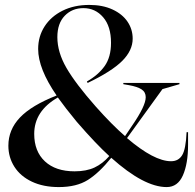

<svg xmlns="http://www.w3.org/2000/svg" viewBox="-20 -747 793 780"><path d="M432 -106Q383 -45 337 -16Q291 13 219 13Q156 13 109.5 -9Q63 -31 38.5 -69.5Q14 -108 14 -155Q14 -220 61 -269.5Q108 -319 210 -359Q135 -468 135 -548Q135 -599 161 -639.5Q187 -680 234 -703.5Q281 -727 343 -727Q397 -727 437 -708.5Q477 -690 498 -659Q519 -628 519 -590Q519 -542 476.5 -499.5Q434 -457 336 -410L333 -416Q379 -442 405 -478.5Q431 -515 431 -573Q431 -640 399 -677Q367 -714 319 -714Q273 -714 243 -683Q213 -652 213 -596Q213 -535 250 -471Q287 -407 370 -313Q435 -240 488 -194L517 -237Q572 -317 572 -352Q572 -373 555 -384Q538 -395 504 -401L481 -405V-410H709V-405L640 -385L496 -186Q606 -92 675 -92Q705 -92 720 -116.5Q735 -141 738 -210H744V-159Q744 -82 723 -34.5Q702 13 657 13Q565 13 432 -106ZM283 -51Q331 -51 364 -66.5Q397 -82 424 -113Q370 -162 292 -252Q245 -309 215 -351Q119 -296 119 -203Q119 -132 162.5 -91.5Q206 -51 283 -51Z"/></svg>

Font: Nyght Serif
Style: Regular
Weight: 400
Designer: Maksym Kobuzan
Version: Version 0.410;July 4, 2025;FontCreator 15.0.0.2958 64-bit